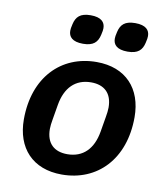

<svg xmlns="http://www.w3.org/2000/svg" viewBox="-84 -806 767 887"><g transform="rotate(10 300.0 -362.0)"><path d="M265 12C432 12 551 -110 551 -307C551 -441 472 -528 335 -528C168 -528 49 -406 49 -209C49 -75 128 12 265 12ZM274 -85C213 -85 175 -118 175 -186C175 -198 177 -215 180 -231L192 -302C206 -384 252 -431 326 -431C387 -431 425 -398 425 -330C425 -318 423 -301 420 -285L408 -214C394 -132 348 -85 274 -85ZM257 -600C306 -600 325 -620 333 -655C337 -671 338 -680 338 -687C338 -715 320 -736 270 -736C221 -736 202 -716 194 -681C190 -665 189 -656 189 -649C189 -621 207 -600 257 -600ZM466 -600C515 -600 534 -620 542 -655C546 -671 547 -680 547 -687C547 -715 529 -736 479 -736C430 -736 411 -716 403 -681C399 -665 398 -656 398 -649C398 -621 416 -600 466 -600Z"/></g></svg>

Font: IBM Plex Mono SmBld
Style: Italic
Weight: 600
Italic angle: -9.5°
Monospace: yes
Designer: Mike Abbink, Paul van der Laan, Pieter van Rosmalen
Foundry: Bold Monday
Version: Version 2.004